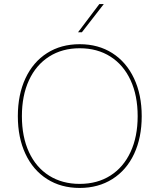

<svg xmlns="http://www.w3.org/2000/svg" viewBox="-20 -921 787 947"><path d="M68 -348Q68 -454 105.5 -534.5Q143 -615 212 -659Q281 -703 373 -703Q465 -703 534 -659Q603 -615 641 -534.5Q679 -454 679 -348Q679 -242 641.5 -162Q604 -82 534.5 -38Q465 6 373 6Q281 6 212 -38Q143 -82 105.5 -162Q68 -242 68 -348ZM659 -348Q659 -450 624 -525.5Q589 -601 524.5 -642Q460 -683 373 -683Q287 -683 222.5 -642Q158 -601 123 -525.5Q88 -450 88 -348Q88 -246 123 -170.5Q158 -95 222.5 -54.5Q287 -14 373 -14Q460 -14 524.5 -55Q589 -96 624 -171.5Q659 -247 659 -348ZM470 -901H492L384 -762H365Z"/></svg>

Font: Hanken Grotesk Thin
Style: Regular
Weight: 100
Designer: Alfredo Marco Pradil
Foundry: Hanken Design Co.
Version: Version 3.014